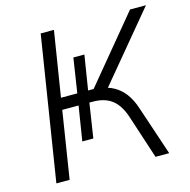

<svg xmlns="http://www.w3.org/2000/svg" viewBox="-104 -807 898 909"><g transform="rotate(-15 345.0 -352.5)"><path d="M62 0 174 -705H239L188 -386H268L294 -555H348L321 -386H348L612 -705H690L403 -360L377 -382Q415 -378 445.5 -361Q476 -344 498 -314.5Q520 -285 534 -242L615 0H548L480 -208Q460 -272 424 -300.5Q388 -329 330 -329H298L314 -342L286 -160H232L259 -329H179L127 0Z"/></g></svg>

Font: Nunito Sans 10pt Light
Style: Italic
Weight: 300
Italic angle: -9°
Designer: Vernon Adams
Foundry: Vernon Adams
Version: Version 3.101;gftools[0.9.27]